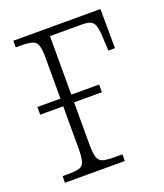

<svg xmlns="http://www.w3.org/2000/svg" viewBox="-106 -609 582 681"><g transform="rotate(-20 185.0 -268.0)"><path d="M23 0V-25H41Q71 -25 85.5 -29Q100 -33 105 -48.5Q110 -64 110 -98V-257H23V-286H110V-438Q110 -471 105 -486.5Q100 -502 85 -506.5Q70 -511 42 -511H23V-536H352L353 -388H328L326 -428Q325 -462 320.5 -479Q316 -496 304.5 -501.5Q293 -507 270 -507H151V-286H256V-257H151V-98Q151 -64 156.5 -48.5Q162 -33 177 -29Q192 -25 222 -25H249V0Z"/></g></svg>

Font: Noto Serif Condensed ExtraLight
Style: Regular
Weight: 200
Width: 3
Designer: Monotype Design Team
Foundry: Monotype Imaging Inc.
Version: Version 2.013; ttfautohint (v1.8.4.7-5d5b)